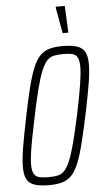

<svg xmlns="http://www.w3.org/2000/svg" viewBox="-60 -938 530 984"><g transform="rotate(-5 204.5 -446.0)"><path d="M153 8Q108 8 80 -0.5Q52 -9 39 -31.5Q26 -54 26 -95Q26 -135 36 -196Q46 -257 64 -344Q82 -434 97.5 -496Q113 -558 129 -597.5Q145 -637 165.5 -658.5Q186 -680 214 -688Q242 -696 281 -696Q326 -696 354.5 -687.5Q383 -679 396 -656.5Q409 -634 409 -592Q409 -552 399 -491.5Q389 -431 371 -344Q352 -254 336.5 -192Q321 -130 305 -90.5Q289 -51 268.5 -29.5Q248 -8 220 0Q192 8 153 8ZM152 -33Q179 -33 199 -37Q219 -41 234.5 -57Q250 -73 264 -106.5Q278 -140 293 -197.5Q308 -255 327 -344Q346 -434 355 -491.5Q364 -549 364 -582Q364 -616 355 -631.5Q346 -647 328.5 -651Q311 -655 283 -655Q256 -655 235.5 -651Q215 -647 199.5 -631Q184 -615 170 -581.5Q156 -548 141 -490.5Q126 -433 108 -344Q95 -284 86.5 -238.5Q78 -193 73.5 -160.5Q69 -128 69 -105Q69 -72 78.5 -56.5Q88 -41 106.5 -37Q125 -33 152 -33ZM289 -762 265 -895 266 -900H312L318 -767V-762Z"/></g></svg>

Font: Saira ExtraCondensed ExtraLight
Style: Italic
Weight: 250
Width: 2
Italic angle: -12°
Designer: Hector Gatti with collaboration of the Omnibus-Type team
Foundry: Omnibus-Type
Version: Version 1.101